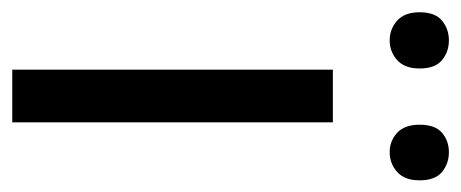

<svg xmlns="http://www.w3.org/2000/svg" viewBox="-256 -526 770 321"><g transform="rotate(90 129.5 -365.0)"><path d="M173 0H85V-536H173ZM-11 -681Q-11 -707 3 -718.5Q17 -730 36 -730Q55 -730 69 -718.5Q83 -707 83 -681Q83 -656 69 -643.5Q55 -631 36 -631Q17 -631 3 -643.5Q-11 -656 -11 -681ZM177 -681Q177 -707 190.5 -718.5Q204 -730 223 -730Q242 -730 256 -718.5Q270 -707 270 -681Q270 -656 256 -643.5Q242 -631 223 -631Q204 -631 190.5 -643.5Q177 -656 177 -681Z"/></g></svg>

Font: Noto Sans Pahawh Hmong
Style: Regular
Weight: 400
Designer: Monotype Design Team
Foundry: Monotype Imaging Inc.
Version: Version 2.001; ttfautohint (v1.8.4.7-5d5b)